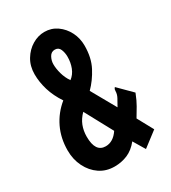

<svg xmlns="http://www.w3.org/2000/svg" viewBox="-162 -715 723 812"><g transform="rotate(-30 200.0 -309.0)"><path d="M309 13 275 -44Q251 -14 221.5 -1.5Q192 11 158 11Q117 11 86 -10Q55 -31 37 -67Q19 -103 19 -147Q19 -207 42.5 -256Q66 -305 109 -340Q83 -379 71 -418.5Q59 -458 59 -496Q59 -536 77.5 -566.5Q96 -597 124.5 -614Q153 -631 184 -631Q218 -631 245 -612Q272 -593 287.5 -562.5Q303 -532 303 -496Q303 -437 280.5 -394Q258 -351 226 -319L293 -200Q304 -219 312 -234Q320 -249 320 -264Q320 -269 321 -272Q322 -275 326 -280L390 -216Q377 -183 365.5 -163.5Q354 -144 339 -119L381 -42ZM178 -399Q198 -414 207.5 -438.5Q217 -463 217 -491Q217 -511 210 -527.5Q203 -544 185 -544Q167 -544 158 -527.5Q149 -511 149 -493Q149 -472 156 -446.5Q163 -421 178 -399ZM168 -82Q205 -82 231 -121L158 -256Q137 -235 127.5 -210.5Q118 -186 118 -157Q118 -82 168 -82Z"/></g></svg>

Font: Inconsolata Condensed ExtraBold
Style: Regular
Weight: 800
Width: 3
Monospace: yes
Designer: Raph Levien, Cyreal, Brenton Simpson
Foundry: Raph Levien, Cyreal, Google
Version: Version 3.001; ttfautohint (v1.8.2.53-6de2)